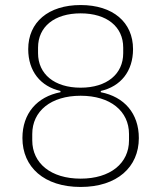

<svg xmlns="http://www.w3.org/2000/svg" viewBox="-20 -730 640 762"><path d="M300 12C445 12 531 -67 531 -182C531 -280 473 -346 380 -364V-369C459 -387 508 -447 508 -535C508 -642 428 -710 300 -710C172 -710 92 -642 92 -535C92 -447 141 -387 220 -369V-364C127 -346 69 -280 69 -182C69 -67 155 12 300 12ZM300 -21C182 -21 108 -82 108 -173V-198C108 -289 182 -350 300 -350C418 -350 492 -289 492 -198V-173C492 -82 418 -21 300 -21ZM300 -382C196 -382 131 -436 131 -519V-541C131 -624 196 -677 300 -677C404 -677 469 -624 469 -541V-519C469 -436 404 -382 300 -382Z"/></svg>

Font: IBM Plex Thai ExtraLight
Style: Regular
Weight: 200
Designer: Mike Abbink, Paul van der Laan, Pieter van Rosmalen, Ben Mitchell, Mark Frömberg
Foundry: Bold Monday
Version: Version 1.0